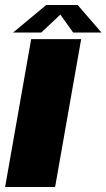

<svg xmlns="http://www.w3.org/2000/svg" viewBox="-34 -750 426 770"><path d="M-13.5 0H187L291.5 -593H91ZM18.5 -619.5H131.5L208 -691.5L259.5 -619.5H373L277.5 -730H151.5Z"/></svg>

Font: Anybody UltraCondensed Thin ExtraBold
Style: Italic
Weight: 800
Italic angle: -10°
Version: Version 1.111